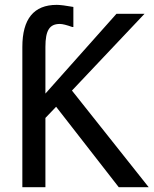

<svg xmlns="http://www.w3.org/2000/svg" viewBox="-20 -785 644 805"><path d="M73.7 0H170.4V-290.5L215.3 -337.4L478 0H603.5L281.7 -405.3L585.9 -727.1H468.3L170.4 -392.6V-588.4C170.4 -658.2 188 -684.6 231 -684.6C242.2 -684.6 259.3 -680.2 282.7 -671.9H287.6V-755.9C255.4 -761.7 231.9 -764.6 217.8 -764.6C121.6 -764.6 73.7 -705.6 73.7 -587.9Z"/></svg>

Font: SG Kara SemiBold
Style: Regular
Weight: 400
Designer: Damoon Khanjanzadeh
Version: Version 1.000